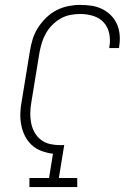

<svg xmlns="http://www.w3.org/2000/svg" viewBox="-20 -763 540 783"><path d="M100 0V-37H180L196 -136Q172 -139 149 -147.5Q126 -156 109 -172Q92 -188 81.5 -209Q71 -230 66.5 -254Q62 -278 63 -303Q64 -328 69 -353L102 -555Q106 -580 113.5 -604Q121 -628 135 -650Q149 -672 168 -690.5Q187 -709 210 -721Q233 -733 258 -738Q283 -743 307 -743Q331 -743 354 -739.5Q377 -736 397 -726Q417 -716 432.5 -700.5Q448 -685 457 -664.5Q466 -644 468 -620.5Q470 -597 466 -574Q466 -572 466 -570.5Q466 -569 465 -567H425Q426 -568 426 -569.5Q426 -571 426 -572Q431 -599 425.5 -626Q420 -653 403 -671.5Q386 -690 360.5 -698Q335 -706 307 -706Q287 -706 266.5 -702Q246 -698 227.5 -687.5Q209 -677 193.5 -661.5Q178 -646 167.5 -627.5Q157 -609 151 -589.5Q145 -570 141 -549L108 -347Q104 -325 103.5 -303.5Q103 -282 107 -261.5Q111 -241 121 -223Q131 -205 147.5 -192.5Q164 -180 184.5 -175.5Q205 -171 227 -171Q231 -171 235 -171Q239 -171 242 -172L220 -37H295V0Z"/></svg>

Font: Iosevka Curly Slab XLtObl
Style: Regular
Weight: 200
Italic angle: -9°
Monospace: yes
Designer: Belleve Invis
Foundry: Belleve Invis
Version: Version 11.1.0; ttfautohint (v1.8.3)